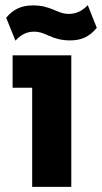

<svg xmlns="http://www.w3.org/2000/svg" viewBox="-20 -726 396 746"><path d="M105 0H257V-511H29V-385H105ZM4 -657 40 -568C59 -589 82 -603 112 -603C160 -603 179 -569 253 -569C295 -569 328 -583 356 -618L321 -706C301 -685 278 -672 248 -672C200 -672 181 -705 108 -705C65 -705 32 -691 4 -657Z"/></svg>

Font: Finlandica
Style: Bold
Weight: 700
Designer: Niklas Ekholm, Juho Hiilivirta, Jaakko Suomalainen
Foundry: Helsinki Type Studio
Version: Version 2.000;Glyphs 3.2 (3202)